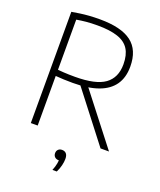

<svg xmlns="http://www.w3.org/2000/svg" viewBox="-173 -852 984 1184"><g transform="rotate(20 319.0 -260.5)"><path d="M92.5 0V-730Q118.5 -734.5 146.2 -738.5Q174 -742.5 205.8 -744.8Q237.5 -747 274.5 -747Q415 -747 482.5 -696Q550 -645 550 -536Q550 -464.5 516.8 -416.8Q483.5 -369 417 -345Q350.5 -321 250.5 -321Q216 -321 190.2 -322.2Q164.5 -323.5 137.5 -325.5V0ZM550 0 279 -350.5H333L605.5 0ZM250 -361Q386 -361 445.8 -404.2Q505.5 -447.5 505.5 -535Q505.5 -596.5 481.8 -634.2Q458 -672 407 -689.2Q356 -706.5 274.5 -706.5Q231.5 -706.5 200.5 -703.5Q169.5 -700.5 137.5 -695V-366Q158.5 -364 175.5 -363Q192.5 -362 209.8 -361.5Q227 -361 250 -361ZM316.5 226Q327.5 198.5 331 178.2Q334.5 158 334.5 139.5L339 157H332.5Q316 157 306.2 147.5Q296.5 138 296.5 123Q296.5 108 305.8 98.8Q315 89.5 330.5 89.5Q348.5 89.5 358.5 100.8Q368.5 112 368.5 135.5Q368.5 154 362.8 178.2Q357 202.5 345 226Z"/></g></svg>

Font: Encode Sans SC ExtraLight
Style: Regular
Weight: 250
Designer: Multiple Designers
Foundry: Impallari Type
Version: Version 3.002